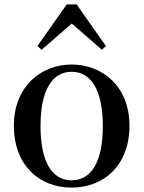

<svg xmlns="http://www.w3.org/2000/svg" viewBox="-20 -836 652 872"><path d="M305 16C452 16 568 -85 568 -265C568 -444 445 -543 305 -543C166 -543 43 -443 43 -265C43 -86 158 16 305 16ZM305 -17C217 -17 164 -100 164 -263C164 -426 217 -510 305 -510C394 -510 447 -426 447 -263C447 -100 394 -17 305 -17ZM443 -610 461 -627 328 -816H283L150 -627L169 -610L306 -729Z"/></svg>

Font: GenKiMin2 TW SB
Style: Regular
Weight: 600
Version: Version 2.100;PS 2.1;hotconv 16.6.51;makeotf.lib2.5.65220 DE